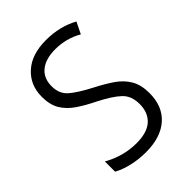

<svg xmlns="http://www.w3.org/2000/svg" viewBox="-170 -619 706 706"><g transform="rotate(-45 183.5 -266.0)"><path d="M167 10Q130 10 95.5 2Q61 -6 36 -20V-73Q98 -38 166 -38Q222 -38 249 -63Q276 -88 276 -132Q276 -175 250 -199Q224 -223 171 -250Q132 -269 102.5 -289Q73 -309 56.5 -336Q40 -363 40 -405Q40 -466 82 -504Q124 -542 198 -542Q270 -542 326 -511L304 -466Q256 -494 198 -494Q149 -494 121 -471.5Q93 -449 93 -407Q93 -367 119.5 -344.5Q146 -322 200 -294Q237 -275 266.5 -255Q296 -235 313 -206.5Q330 -178 330 -135Q330 -66 287 -28Q244 10 167 10Z"/></g></svg>

Font: Noto Sans Condensed Light
Style: Regular
Weight: 300
Width: 3
Designer: Monotype Design Team
Foundry: Monotype Imaging Inc.
Version: Version 2.013; ttfautohint (v1.8.4.7-5d5b)